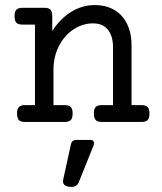

<svg xmlns="http://www.w3.org/2000/svg" viewBox="-20 -482 640 759"><path d="M500 -302.7V-66.4H540Q556.6 -66.4 563.7 -58.8Q570.8 -51.3 570.8 -33.2Q570.8 -15.1 563.7 -7.6Q556.6 0 540 0H381.8Q365.2 0 358.2 -7.6Q351.1 -15.1 351.1 -33.2Q351.1 -51.3 358.2 -58.8Q365.2 -66.4 381.8 -66.4H426.8V-295.4Q426.8 -338.9 406.7 -364.3Q386.7 -389.6 347.7 -389.6Q306.2 -389.6 270.3 -365.7Q234.4 -341.8 212.9 -299.8Q191.4 -257.8 191.4 -206.1V-66.4H236.3Q252.9 -66.4 260 -58.8Q267.1 -51.3 267.1 -33.2Q267.1 -15.1 260 -7.6Q252.9 0 236.3 0H78.1Q61.5 0 54.4 -7.6Q47.4 -15.1 47.4 -33.2Q47.4 -51.3 54.4 -58.8Q61.5 -66.4 78.1 -66.4H118.2V-384.8H68.4Q51.8 -384.8 44.7 -392.3Q37.6 -399.9 37.6 -418Q37.6 -436 44.7 -443.6Q51.8 -451.2 68.4 -451.2H155.8Q172.4 -451.2 179.4 -443.6Q186.5 -436 186.5 -418V-359.4Q218.8 -409.2 262 -435.5Q305.2 -461.9 355 -461.9Q399.4 -461.9 432.1 -442.6Q464.8 -423.3 482.4 -387.2Q500 -351.1 500 -302.7ZM229 234.9Q229 232.9 230 227.1L260.7 86.9Q264.6 71.3 281.2 71.3H337.9Q351.6 71.3 351.6 84Q351.6 89.8 348.6 96.2L291.5 238.3Q284.2 256.8 262.7 256.8Q245.6 256.8 237.3 251Q229 245.1 229 234.9Z"/></svg>

Font: Courier Prime
Style: Regular
Weight: 400
Designer: Alan Dague-Greene, Quote-Unquote Apps
Foundry: Quote-Unquote Apps
Version: Version 3.018